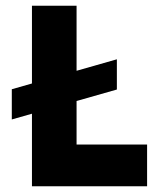

<svg xmlns="http://www.w3.org/2000/svg" viewBox="-20 -647 544 667"><path d="M386 -336 21 -232V-337L386 -441ZM491 0H91V-627H246V-145H491Z"/></svg>

Font: Blinker
Style: Regular
Weight: 400
Designer: Juergen Huber
Foundry: supertype
Version: 1.017